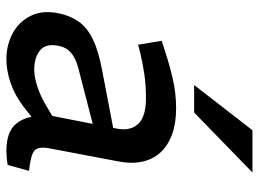

<svg xmlns="http://www.w3.org/2000/svg" viewBox="-122 -662 791 586"><g transform="rotate(90 273.0 -368.5)"><path d="M483 3Q472 5 460.5 6Q449 7 441 7Q381 7 357 -23Q333 -53 334 -97L330 -116L372 -330Q380 -371 358 -395Q336 -419 279 -419Q240 -419 206 -414Q172 -409 143 -402L116 -395L104 -467L132 -476Q174 -490 218.5 -500.5Q263 -511 311 -511Q356 -511 390 -498.5Q424 -486 445 -463Q466 -440 473 -407.5Q480 -375 472 -334L432 -123Q426 -89 440 -78Q454 -67 501 -62ZM160 7Q117 7 81.5 -12Q46 -31 28 -67Q10 -103 20 -152Q27 -187 45 -213Q63 -239 98.5 -256.5Q134 -274 193 -285L391 -323L379 -262L193 -214Q168 -208 153 -199Q138 -190 130 -178.5Q122 -167 119 -150Q112 -113 133.5 -95.5Q155 -78 192 -78Q214 -78 243.5 -87.5Q273 -97 303 -115L355 -146L363 -91L306 -46Q271 -19 233 -6Q195 7 160 7ZM239 -566 377 -744H506L323 -566Z"/></g></svg>

Font: REM
Style: Italic
Weight: 400
Italic angle: -11°
Designer: Octavio Pardo
Foundry: Ashler Design
Version: Version 1.005;gftools[0.9.28]